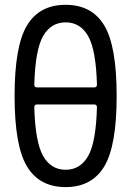

<svg xmlns="http://www.w3.org/2000/svg" viewBox="-20 -760 540 790"><path d="M131.8 -330.1Q121.1 -330.1 121.1 -318.4Q125 -175.8 157.2 -118.7Q189.5 -61.5 250 -61.5Q310.5 -61.5 342.8 -118.2Q375 -174.8 378.9 -318.4Q378.9 -330.1 368.2 -330.1ZM121.1 -412.1Q121.1 -400.4 131.8 -400.4H368.2Q378.9 -400.4 378.9 -412.1Q375 -554.7 342.8 -611.3Q310.5 -668 250 -668Q189.5 -668 157.2 -611.3Q125 -554.7 121.1 -412.1ZM408.7 -74.7Q357.4 9.8 250 9.8Q142.6 9.8 91.3 -74.7Q40 -159.2 40 -365.2Q40 -571.3 91.3 -655.8Q142.6 -740.2 250 -740.2Q357.4 -740.2 408.7 -655.8Q460 -571.3 460 -365.2Q460 -159.2 408.7 -74.7Z"/></svg>

Font: Rounded-X Mgen+ 1m regular
Style: Regular
Weight: 400
Designer: [Source Han Sans]
Ryoko NISHIZUKA  (kana & ideographs); Paul D. Hunt (Latin, Greek & Cyrillic); Wenlong ZHANG  (bopomofo
Version: Version 1.059.20150602